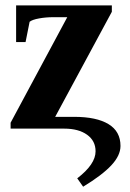

<svg xmlns="http://www.w3.org/2000/svg" viewBox="-20 -479 484 715"><path d="M267.6 185.1Q335.9 132.8 335.9 84.5Q335.9 45.4 304.2 22.7Q272.5 0 219.2 0H19.5V-22L230.5 -415H178.2Q150.9 -415 125.5 -410.4Q100.1 -405.8 90.3 -397.9L75.2 -322.3H40V-459H396.5V-435.1L185.5 -43.9H255.9Q339.4 -43.9 384 -16.8Q428.7 10.3 428.7 64.5Q428.7 100.1 394.5 136.7Q360.4 173.3 289.6 216.3Z"/></svg>

Font: Tinos
Style: Bold
Weight: 700
Designer: Steve Matteson
Foundry: Monotype Imaging Inc.
Version: Version 1.23